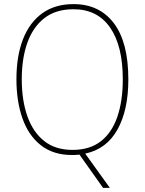

<svg xmlns="http://www.w3.org/2000/svg" viewBox="-20 -745 705 935"><path d="M605 -358Q605 -209 552 -114Q499 -19 395 3L515 170H482L367 8Q349 10 332 10Q239 10 178.5 -38Q118 -86 89 -169.5Q60 -253 60 -359Q60 -472 92 -554Q124 -636 186 -680.5Q248 -725 338 -725Q464 -725 534.5 -632Q605 -539 605 -358ZM86 -359Q86 -256 113.5 -178.5Q141 -101 195.5 -58Q250 -15 333 -15Q417 -15 471 -57Q525 -99 551.5 -176.5Q578 -254 578 -358Q578 -522 516 -611Q454 -700 338 -700Q252 -700 196.5 -657Q141 -614 113.5 -537.5Q86 -461 86 -359Z"/></svg>

Font: Noto Sans Telugu SemiCondensed Thin
Style: Regular
Weight: 100
Width: 4
Designer: Jelle Bosma - Monotype Design Team
Foundry: Monotype Imaging Inc.
Version: Version 2.005; ttfautohint (v1.8.4.7-5d5b)